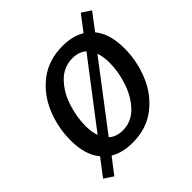

<svg xmlns="http://www.w3.org/2000/svg" viewBox="-224 -939 1177 1177"><g transform="rotate(-45 365.0 -350.5)"><path d="M719 -739 637 -631Q695 -559 695 -435Q695 -326 653.5 -223.5Q612 -121 527.5 -55Q443 11 321 11Q234 11 174 -25L96 77L37 38L121 -72Q62 -142 62 -268Q62 -379 104 -481Q146 -583 230.5 -648Q315 -713 436 -713Q524 -713 583 -677L660 -778ZM189 -266Q189 -214 203 -175L517 -586Q482 -617 426 -617Q350 -617 296 -562Q242 -507 215.5 -425.5Q189 -344 189 -266ZM568 -437Q568 -489 554 -528L241 -117Q276 -85 332 -85Q407 -85 460.5 -140.5Q514 -196 541 -277.5Q568 -359 568 -437Z"/></g></svg>

Font: Bitter Pro SemiBold
Style: Italic
Weight: 600
Italic angle: -9°
Designer: Sol Matas, and Bitter project Authors
Foundry: Sol Matas
Version: Version 1.010